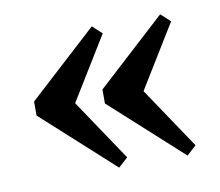

<svg xmlns="http://www.w3.org/2000/svg" viewBox="-50 -466 526 459"><g transform="rotate(-10 213.0 -236.0)"><path d="M205 -64 32 -221V-255L199 -408L222 -387L128 -234L228 -85ZM371 -64 198 -221V-255L365 -408L388 -387L294 -234L394 -85Z"/></g></svg>

Font: Bailleul Roman
Style: Roman
Weight: 400
Version: Version 1